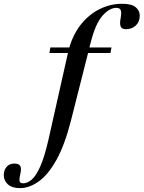

<svg xmlns="http://www.w3.org/2000/svg" viewBox="-197 -763 760 1016"><path d="M179 -127Q146 3.5 101.8 82.8Q57.5 162 7.8 197.2Q-42 232.5 -91.5 232.5Q-132.5 232.5 -154.8 213Q-177 193.5 -177 162.5Q-177 138 -162.2 120.2Q-147.5 102.5 -121 102.5Q-97.5 102.5 -90 115Q-82.5 127.5 -89.5 158Q-96.5 188.5 -92.8 197.8Q-89 207 -74.5 207Q-51.5 207 -28.5 186.8Q-5.5 166.5 16.5 116.8Q38.5 67 59 -22L162.5 -482.5H64.5L69.5 -512H170Q192 -586.5 234.8 -638Q277.5 -689.5 333 -716.2Q388.5 -743 449.5 -743Q499 -743 520.8 -725Q542.5 -707 542.5 -680.5Q542.5 -648 521.8 -628.2Q501 -608.5 469.5 -608.5Q447.5 -608.5 441.5 -623Q435.5 -637.5 441.5 -667.5Q447 -698 441.5 -709.8Q436 -721.5 419.5 -721.5Q381.5 -721.5 344.5 -679Q307.5 -636.5 282.5 -536L276 -512H393L387.5 -482.5H269Z"/></svg>

Font: Newsreader 72pt Medium
Style: Italic
Weight: 500
Italic angle: -17°
Designer: Hugues Gentile
Foundry: Production Type
Version: Version 1.003; ttfautohint (v1.8.3)